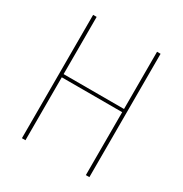

<svg xmlns="http://www.w3.org/2000/svg" viewBox="-171 -863 942 991"><g transform="rotate(30 300.0 -367.5)"><path d="M99 0V-735H120V-394H480V-735H501V0H480V-375H120V0Z"/></g></svg>

Font: Iosevka Curly Thin Extended
Style: Regular
Weight: 100
Width: 7
Monospace: yes
Designer: Belleve Invis
Foundry: Belleve Invis
Version: Version 11.1.0; ttfautohint (v1.8.3)